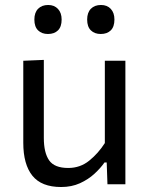

<svg xmlns="http://www.w3.org/2000/svg" viewBox="-20 -740 598 771"><path d="M225.5 11Q146.5 11 110 -34.5Q73.5 -80 73.5 -166.5V-496L156 -499.5V-186Q156 -127 177.2 -96.2Q198.5 -65.5 254 -65.5Q302 -65.5 338.2 -94.8Q374.5 -124 401 -165.5V-496H483.5V0H411.5L408.5 -87.5H399.5Q384 -65 359.2 -42.2Q334.5 -19.5 301 -4.2Q267.5 11 225.5 11ZM384.5 -603.5Q360 -603.5 345 -618Q330 -632.5 330 -661.5Q330 -689.5 345 -704.8Q360 -720 385.5 -720Q410.5 -720 425 -704.2Q439.5 -688.5 439.5 -661.5Q439.5 -632.5 424.8 -618Q410 -603.5 384.5 -603.5ZM172.5 -603.5Q148 -603.5 133 -618Q118 -632.5 118 -661.5Q118 -689.5 133 -704.8Q148 -720 173.5 -720Q198 -720 212.8 -704.2Q227.5 -688.5 227.5 -661.5Q227.5 -632.5 212.8 -618Q198 -603.5 172.5 -603.5Z"/></svg>

Font: Heraclito
Style: Regular
Weight: 400
Designer: Kostas Bartsokas (font) & Cristiano Sobral (main changes)
Foundry: Kostas Bartsokas (font) & Cristiano Sobral (main changes)
Version: Version 1.00;July 8, 2020;FontCreator 13.0.0.2655 64-bit